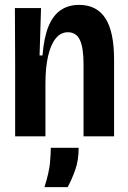

<svg xmlns="http://www.w3.org/2000/svg" viewBox="-20 -558 524 786"><path d="M42 0V-300L41 -525H148L142 -331H154Q160 -405 178.5 -450Q197 -495 228.5 -516.5Q260 -538 304 -538Q376 -538 411.5 -483Q447 -428 447 -314V0H322V-295Q322 -363 307 -394.5Q292 -426 258 -426Q228 -426 207.5 -400Q187 -374 176.5 -327Q166 -280 166 -215V0ZM162 208Q181 148 184.5 109.5Q188 71 188 47H302Q302 99 287.5 139Q273 179 257 208Z"/></svg>

Font: Bricolage Grotesque 72pt SemiCondensed SemiBold
Style: Regular
Weight: 600
Width: 4
Designer: Mathieu Triay
Foundry: Atelier Triay
Version: Version 1.001;gftools[0.9.33.dev8+g029e19f]